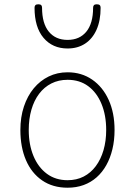

<svg xmlns="http://www.w3.org/2000/svg" viewBox="-20 -856 629 895"><path d="M295 19Q226 19 176.5 -15Q127 -49 101 -109.5Q75 -170 75 -250Q75 -310 91.5 -359.5Q108 -409 137.5 -444.5Q167 -480 207 -499.5Q247 -519 295 -519Q360 -519 409.5 -485Q459 -451 486.5 -390.5Q514 -330 514 -250Q514 -202 504 -160.5Q494 -119 475.5 -86Q457 -53 430.5 -29.5Q404 -6 370 6.5Q336 19 295 19ZM295 -16Q337 -16 370 -33Q403 -50 426.5 -81.5Q450 -113 462.5 -156Q475 -199 475 -250Q475 -319 453 -372Q431 -425 391 -454.5Q351 -484 295 -484Q253 -484 219.5 -467Q186 -450 162.5 -419Q139 -388 126.5 -345Q114 -302 114 -250Q114 -182 136 -129Q158 -76 198.5 -46Q239 -16 295 -16ZM295 -630Q225 -630 183 -679.5Q141 -729 141 -820Q141 -828 145 -832Q149 -836 159 -836Q168 -836 172 -832Q176 -828 176 -820Q176 -747 207.5 -708.5Q239 -670 295 -670Q351 -670 382.5 -708.5Q414 -747 414 -820Q414 -828 418 -832Q422 -836 431 -836Q441 -836 445 -832Q449 -828 449 -820Q449 -760 430 -717.5Q411 -675 376.5 -652.5Q342 -630 295 -630Z"/></svg>

Font: Playwrite BR Thin
Style: Regular
Weight: 250
Version: Version 1.003